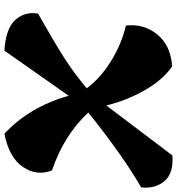

<svg xmlns="http://www.w3.org/2000/svg" viewBox="14 -818 804 872"><g transform="rotate(90 416.0 -382.0)"><path d="M459 -463 686 -763Q767 -769 802.5 -727Q838 -685 831 -621Q687 -538 491 -381Q593 -271 754 -216Q781 -148 738.5 -84.5Q696 -21 587 0Q464 -116 415 -292L210 0Q109 -6 70 -50Q31 -94 42 -153Q166 -223 238.5 -269Q311 -315 381 -374Q334 -437 257 -484.5Q180 -532 96 -552Q87 -634 136.5 -694.5Q186 -755 281 -762Q343 -720 390 -637Q437 -554 459 -463Z"/></g></svg>

Font: Tillana ExtraBold
Style: Regular
Weight: 800
Designer: Lipi Raval (Devanagari, Latin), Jonny Pinhorn (Latin)
Foundry: Indian Type Foundry
Version: Version 2.003;PS 1.0;hotconv 1.0.79;makeotf.lib2.5.61930; tt